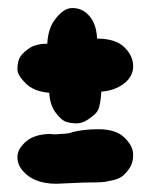

<svg xmlns="http://www.w3.org/2000/svg" viewBox="-20 -519 378 478"><path d="M97.7 -410.2Q99.6 -445.3 114.3 -466.8Q136.7 -499 159.7 -499Q182.6 -499 197.3 -484.4Q219.7 -464.8 221.7 -422.9Q267.6 -422.9 289.6 -401.4Q311.5 -379.9 311.5 -354.5Q311.5 -328.1 288.1 -310.5Q264.6 -293 232.4 -291L230.5 -271.5Q227.5 -248 221.2 -240.2Q214.8 -232.4 200.2 -222.2Q185.5 -211.9 170.9 -211.9Q156.2 -211.9 144.5 -215.8Q132.8 -219.7 118.7 -238.3Q104.5 -256.8 102.5 -288.1Q64.5 -291 43.9 -311.5Q23.4 -332 23.4 -346.2Q23.4 -360.4 27.3 -371.6Q31.2 -382.8 49.3 -396.5Q67.4 -410.2 97.7 -410.2ZM187.5 -64.5 120.1 -61.5Q59.6 -61.5 32.2 -99.6Q23.4 -112.3 23.4 -127.9Q23.4 -144.5 37.1 -159.2Q59.6 -185.5 106.4 -185.5Q109.4 -185.5 111.3 -184.6H119.1Q149.4 -186.5 152.3 -187.5Q181.6 -197.3 225.1 -197.3Q268.6 -197.3 290 -176.3Q311.5 -155.3 311.5 -134.3Q311.5 -113.3 302.7 -100.6Q293.9 -87.9 285.6 -81.1Q277.3 -74.2 262.7 -70.8Q248 -67.4 242.2 -66.4Q228.5 -64.5 187.5 -64.5Z"/></svg>

Font: Essays1743
Style: Medium
Weight: 500
Designer: Based on the typeface in a 1743 English translation of the essays of Montaigne.  PostScript/TrueType font designed by Jo
Version: Version 002.100